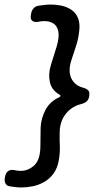

<svg xmlns="http://www.w3.org/2000/svg" viewBox="-32 -763 464 846"><path d="M361 -338Q358 -323 349 -315.5Q340 -308 324 -304Q284 -294 258 -261.5Q232 -229 231 -181Q230 -150 231.5 -122Q233 -94 228 -62Q222 -23 204 1.5Q186 26 161.5 39.5Q137 53 111 58Q85 63 63 63Q50 63 36.5 61.5Q23 60 11 58Q-2 56 -7.5 46Q-13 36 -11 22L-10 17Q-7 0 2.5 -8Q12 -16 28 -14Q37 -12 44.5 -11Q52 -10 58 -10Q93 -10 119.5 -35Q146 -60 146 -121L147 -201Q149 -241 168 -278Q187 -315 228 -334Q234 -337 234.5 -340Q235 -343 230 -346Q195 -366 187.5 -402.5Q180 -439 193 -479L218 -559Q230 -600 225 -624.5Q220 -649 203.5 -659.5Q187 -670 164 -670Q159 -670 152 -669.5Q145 -669 136 -667Q118 -664 109.5 -672Q101 -680 104 -696L105 -702Q107 -716 115.5 -726Q124 -736 139 -738Q151 -740 165.5 -741.5Q180 -743 193 -743Q215 -743 239 -738Q263 -733 283 -719.5Q303 -706 312.5 -681.5Q322 -657 316 -618Q312 -587 302.5 -558.5Q293 -530 283 -499Q267 -451 282 -418.5Q297 -386 336 -376Q350 -372 357 -364.5Q364 -357 361 -342Z"/></svg>

Font: Winky Sans
Style: Italic
Weight: 400
Italic angle: -8.97852°
Designer: Simon Atzbach
Foundry: typofactur
Version: Version 1.205